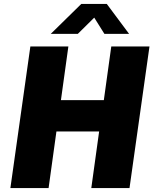

<svg xmlns="http://www.w3.org/2000/svg" viewBox="-20 -960 787 980"><path d="M513 -787H639L525 -940H395L239 -787H377L461 -870ZM486 -289 446 0H641L743 -723H548L510 -449H291L329 -723H135L33 0H228L268 -289Z"/></svg>

Font: United Sans Black
Style: Italic
Weight: 900
Italic angle: -8°
Designer: Pablo Impallari, Rodrigo Fuenzalida (Modified by Dan O. Williams)
Version: Version 1.000;PS 001.000;hotconv 1.0.88;makeotf.lib2.5.64775